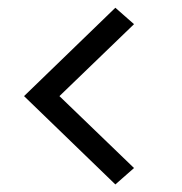

<svg xmlns="http://www.w3.org/2000/svg" viewBox="-20 -533 478 503"><path d="M331.1 -92.8 282.2 -49.8 43 -281.2 282.2 -512.7 331.1 -469.7 135.7 -281.2Z"/></svg>

Font: Sudo Variable
Style: Regular
Weight: 400
Monospace: yes
Designer: Jens Kutilek
Foundry: Jens Kutilek
Version: Version 0.040